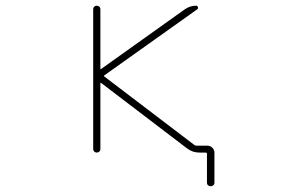

<svg xmlns="http://www.w3.org/2000/svg" viewBox="-20 -564 1040 679"><path d="M711.9 82V-19.5Q711.9 -24.4 708 -24.4H685.5Q661.1 -24.4 641.6 -39.1L337.9 -270.5Q335 -272.5 335 -268.6V-36.1Q335 -31.2 331.1 -27.8Q327.1 -24.4 322.3 -24.4Q317.4 -24.4 313.5 -27.8Q309.6 -31.2 309.6 -36.1V-532.2Q309.6 -537.1 313.5 -540.5Q317.4 -543.9 322.3 -543.9Q327.1 -543.9 331.1 -540.5Q335 -537.1 335 -532.2V-321.3Q335 -317.4 337.9 -320.3L633.8 -531.2Q652.3 -543.9 673.8 -543.9Q677.7 -543.9 679.7 -539.1Q681.6 -534.2 677.7 -531.2L349.6 -297.9Q345.7 -295.9 349.6 -293L668 -50.8Q670.9 -48.8 675.8 -48.8H713.9Q723.6 -48.8 731 -41.5Q738.3 -34.2 738.3 -24.4V82Q738.3 87.9 734.4 91.3Q730.5 94.7 725.1 94.7Q719.7 94.7 715.8 91.3Q711.9 87.9 711.9 82Z"/></svg>

Font: Rounded-L Mgen+ 2m thin
Style: Regular
Weight: 100
Designer: [Source Han Sans]
Ryoko NISHIZUKA  (kana & ideographs); Paul D. Hunt (Latin, Greek & Cyrillic); Wenlong ZHANG  (bopomofo
Version: Version 1.059.20150602